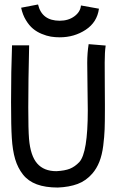

<svg xmlns="http://www.w3.org/2000/svg" viewBox="-20 -840 558 865"><path d="M249 -746.6Q288.1 -746.6 315.2 -766.6Q342.3 -786.6 344.7 -815.4L425.8 -800.8Q417.5 -739.7 366 -705.8Q314.5 -671.9 249 -671.9Q228.5 -671.9 209.2 -675Q189.9 -678.2 168 -687.3Q146 -696.3 128.7 -710.7Q111.3 -725.1 96.7 -749.3Q82 -773.4 75.2 -805.2L151.4 -819.8Q168.5 -746.6 249 -746.6ZM379.4 -641.1 456.1 -634.8Q451.7 -605.5 451.7 -558.1Q451.7 -520.5 452.1 -458.3Q452.6 -396 452.6 -371.1V-342.8Q452.6 -289.6 451.4 -257.3Q450.2 -225.1 445.1 -183.6Q439.9 -142.1 427.7 -111.3Q415.5 -80.6 396 -58.1Q367.7 -25.4 329.6 -11.2Q291.5 2.9 240.2 4.9Q184.6 4.9 145.8 -9.5Q106.9 -23.9 83.5 -53.7Q60.1 -83.5 48.3 -123Q36.6 -162.6 33.2 -218.3Q29.8 -269.5 29.8 -380.4Q29.8 -520 34.2 -635.7H111.3Q107.4 -474.6 107.4 -355.5Q107.4 -255.4 110.8 -214.4Q117.2 -138.2 147.5 -103.5Q177.7 -68.8 233.9 -68.8Q272 -70.8 294.7 -79.8Q317.4 -88.9 337.4 -109.9Q375.5 -151.9 375.5 -342.8Q375.5 -370.1 374.3 -441.4Q373 -512.7 373 -557.1Q373 -601.6 379.4 -641.1Z"/></svg>

Font: Fantasque Sans Mono
Style: Regular
Weight: 400
Monospace: yes
Designer: Jany Belluz
Version: Version 1.8.0 ; ttfautohint (v1.8.2)